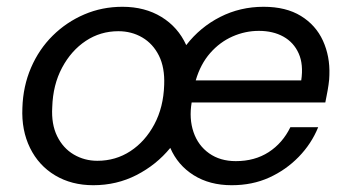

<svg xmlns="http://www.w3.org/2000/svg" viewBox="-20 -534 1026 566"><path d="M255 12Q191 12 142.5 -17Q94 -46 68.5 -98Q43 -150 46 -216Q48 -280 71.5 -334.5Q95 -389 135.5 -429Q176 -469 228.5 -491.5Q281 -514 341 -514Q407 -514 456 -484Q505 -454 529 -401Q570 -454 629 -484Q688 -514 757 -514Q823 -514 867 -487Q911 -460 932 -414Q953 -368 951 -313Q951 -301 948.5 -284Q946 -267 943 -252.5Q940 -238 939 -232H545Q537 -184 550.5 -144.5Q564 -105 596.5 -82Q629 -59 675 -59Q731 -59 772 -85.5Q813 -112 836 -159H918Q898 -110 860.5 -71.5Q823 -33 773.5 -10.5Q724 12 663 12Q598 12 551 -17.5Q504 -47 482 -98Q441 -48 382.5 -18Q324 12 255 12ZM267 -60Q321 -60 364.5 -88.5Q408 -117 435 -167.5Q462 -218 464 -284Q466 -335 448.5 -370Q431 -405 399.5 -423.5Q368 -442 329 -442Q276 -442 233 -413.5Q190 -385 163 -334.5Q136 -284 134 -218Q131 -168 148.5 -132.5Q166 -97 197.5 -78.5Q229 -60 267 -60ZM557 -297H868Q875 -344 860.5 -376.5Q846 -409 815.5 -426Q785 -443 743 -443Q703 -443 665.5 -426.5Q628 -410 599.5 -377.5Q571 -345 557 -297Z"/></svg>

Font: DM Sans 16pt
Style: Italic
Weight: 400
Italic angle: -10°
Version: Version 4.004;gftools[0.9.30]